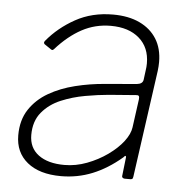

<svg xmlns="http://www.w3.org/2000/svg" viewBox="-45 -584 627 638"><g transform="rotate(5 269.0 -265.0)"><path d="M382 -70Q335 -30 285.5 -10Q236 10 181 10Q109 10 68.5 -23Q28 -56 28 -113Q28 -164 51.5 -199.5Q75 -235 114 -257.5Q153 -280 201.5 -292Q250 -304 300 -308L406 -317Q425 -319 427 -333L431 -364Q432 -370 432.5 -376Q433 -382 433 -388Q433 -441 398 -471.5Q363 -502 303 -502Q251 -502 206.5 -478Q162 -454 121 -408Q118 -405 116 -405Q114 -405 111 -407L89 -422Q87 -424 86.5 -426.5Q86 -429 89 -433Q127 -479 182 -509.5Q237 -540 307 -540Q359 -540 396 -522.5Q433 -505 453 -473Q473 -441 473 -396Q473 -389 472.5 -381.5Q472 -374 471 -366L421 -9Q420 -3 418 -1.5Q416 0 411 0H393Q389 0 386 -2.5Q383 -5 384 -10L391 -71Q391 -81 382 -70ZM417 -267Q418 -275 415.5 -278Q413 -281 406 -280L316 -273Q281 -270 238.5 -262.5Q196 -255 158 -239Q120 -223 95.5 -193.5Q71 -164 71 -118Q71 -75 102.5 -51.5Q134 -28 189 -28Q227 -28 264 -42Q301 -56 332 -78Q364 -101 382.5 -125.5Q401 -150 404 -172Z"/></g></svg>

Font: Libre Franklin Thin
Style: Italic
Weight: 100
Italic angle: -8°
Designer: Pablo Impallari, Rodrigo Fuenzalida, Nhung Nguyen
Foundry: Impallari Type
Version: Version 3.000